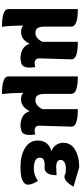

<svg xmlns="http://www.w3.org/2000/svg" viewBox="543 -1166 825 1951"><g transform="rotate(90 955.5 -190.5)"><path d="M252 202Q72 202 72 137V-569Q250 -569 250 -504V-239Q250 -183 265 -160Q280 -138 315 -138Q369 -138 405 -208V-569Q585 -569 583 -504L573 -179Q573 -152 586 -141Q599 -130 625 -130Q644 -130 662 -137Q683 -6 619 6L579 14Q455 14 425 -79Q382 8 306 8Q261 8 239 -15Q240 102 252 202Z M936 202Q756 202 756 137V-569Q934 -569 934 -504V-239Q934 -183 949 -160Q964 -138 999 -138Q1053 -138 1089 -208V-569Q1269 -569 1267 -504L1257 -179Q1257 -152 1270 -141Q1283 -130 1309 -130Q1328 -130 1346 -137Q1367 -6 1303 6L1263 14Q1139 14 1109 -79Q1066 8 990 8Q945 8 923 -15Q924 102 936 202Z M1677 14Q1561 14 1484 -32Q1408 -78 1408 -163Q1408 -269 1517 -301Q1476 -314 1453 -348Q1431 -382 1431 -419Q1431 -500 1502 -541Q1573 -583 1679 -583L1877 -525Q1812 -411 1752 -438Q1756 -447 1689 -447Q1651 -447 1628 -432Q1605 -418 1605 -394Q1605 -349 1679 -349L1760 -353Q1760 -227 1679 -231L1661 -232Q1619 -232 1600 -220Q1582 -209 1582 -181Q1582 -122 1695 -122Q1763 -122 1818 -164Q1888 -52 1831 -18Q1796 14 1677 14Z"/></g></svg>

Font: Swei Half Moon CJK SC
Style: Black
Weight: 900
Version: Version 2.071